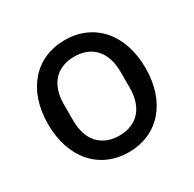

<svg xmlns="http://www.w3.org/2000/svg" viewBox="-125 -662 812 805"><g transform="rotate(-30 281.0 -259.0)"><path d="M281 12C422 12 517 -94 517 -259C517 -424 422 -530 281 -530C140 -530 45 -424 45 -259C45 -94 140 12 281 12ZM281 -68C200 -68 144 -119 144 -220V-298C144 -399 200 -450 281 -450C362 -450 418 -399 418 -298V-220C418 -119 362 -68 281 -68Z"/></g></svg>

Font: IBM Plex Thai Looped Text
Style: Regular
Weight: 450
Designer: Mike Abbink, Paul van der Laan, Pieter van Rosmalen, Ben Mitchell, Mark Frömberg
Foundry: Bold Monday
Version: Version 1.0